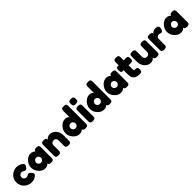

<svg xmlns="http://www.w3.org/2000/svg" viewBox="557 -2764 4760 4760"><g transform="rotate(-45 2937.0 -384.0)"><path d="M205 -264Q205 -306 234 -330Q262 -354 297 -354Q329 -354 348 -337Q382 -315 402 -315Q435 -315 471 -370Q492 -401 492 -428Q492 -453 466 -473Q459 -478 438 -492L422 -502Q406 -512 369 -523Q335 -533 295 -533Q200 -533 118 -467Q76 -434 51 -383Q25 -329 25 -266Q25 -202 51 -148Q76 -94 118 -62Q203 5 297 5Q381 5 437 -35Q492 -68 492 -106Q492 -129 469 -158Q425 -211 396 -211Q379 -211 352 -193Q324 -174 293 -174Q262 -174 233 -198Q205 -220 205 -264Z M899 -471Q891 -482 881 -492Q871 -502 842 -514Q814 -526 780 -526Q691 -526 617 -448Q542 -368 542 -265Q542 -161 616 -81Q689 -2 777 -2Q862 -2 900 -55Q903 -29 922 -16Q941 -2 995 -2Q1049 -2 1063 -28Q1071 -43 1072 -55Q1073 -62 1073 -89V-439Q1073 -466 1072 -474Q1070 -485 1063 -500Q1055 -515 1036 -521Q1017 -527 978 -527Q905 -527 899 -471ZM742 -324Q766 -352 806 -352Q845 -352 869 -324Q892 -295 892 -264Q892 -231 868 -204Q843 -177 806 -177Q769 -177 743 -204Q717 -230 717 -263Q717 -296 742 -324Z M1446 -527Q1406 -527 1371 -504Q1357 -496 1344 -483Q1329 -468 1326 -463Q1326 -488 1316 -504Q1302 -527 1241 -527Q1177 -527 1164 -502Q1157 -489 1155 -477Q1153 -461 1153 -443V-89Q1153 -69 1155 -55Q1157 -40 1163 -28Q1177 -1 1240 -1Q1303 -1 1317 -28Q1326 -44 1327 -54Q1328 -61 1328 -88V-265Q1328 -304 1353 -328Q1377 -352 1417 -352Q1455 -352 1480 -329Q1503 -306 1503 -265V-89Q1503 -54 1509 -38Q1519 -1 1591 -1Q1655 -1 1669 -28Q1676 -41 1678 -54Q1679 -61 1679 -88V-264Q1679 -374 1613 -451Q1546 -527 1446 -527Z M2113 -747Q2106 -732 2104 -721Q2102 -705 2102 -686V-476Q2061 -526 1987 -526Q1897 -526 1824 -447Q1749 -368 1749 -264Q1749 -160 1823 -81Q1896 -2 1987 -2Q2062 -2 2104 -50Q2111 -1 2182 -1Q2251 -1 2266 -28Q2275 -44 2276 -54Q2277 -61 2277 -88V-685Q2277 -712 2276 -720Q2274 -731 2267 -746Q2259 -761 2240 -767Q2221 -773 2190 -773Q2159 -773 2139 -767Q2121 -761 2113 -747ZM1950 -203Q1924 -231 1924 -263Q1924 -296 1948 -324Q1972 -351 2012 -351Q2052 -351 2076 -323Q2099 -294 2099 -263Q2099 -230 2075 -203Q2049 -176 2013 -176Q1975 -176 1950 -203Z M2357 -88Q2357 -67 2359 -53Q2361 -39 2367 -27Q2381 0 2444 0Q2507 0 2521 -26Q2530 -44 2531 -53Q2532 -60 2532 -87V-437Q2532 -459 2531 -466Q2529 -496 2513 -509Q2493 -526 2445 -526Q2381 -526 2367 -500Q2361 -488 2359 -474Q2357 -458 2357 -439ZM2522 -625Q2529 -638 2531 -651Q2532 -658 2532 -685Q2532 -712 2531 -720Q2530 -728 2521 -746Q2507 -773 2445 -773Q2381 -773 2367 -746Q2361 -735 2359 -721Q2357 -705 2357 -686Q2357 -666 2359 -652Q2361 -640 2368 -625Q2376 -610 2394 -604Q2413 -598 2445 -598Q2475 -598 2495 -604Q2515 -610 2522 -625Z M2966 -747Q2959 -732 2957 -721Q2955 -705 2955 -686V-476Q2914 -526 2840 -526Q2750 -526 2677 -447Q2602 -368 2602 -264Q2602 -160 2676 -81Q2749 -2 2840 -2Q2915 -2 2957 -50Q2964 -1 3035 -1Q3104 -1 3119 -28Q3128 -44 3129 -54Q3130 -61 3130 -88V-685Q3130 -712 3129 -720Q3127 -731 3120 -746Q3112 -761 3093 -767Q3074 -773 3043 -773Q3012 -773 2992 -767Q2974 -761 2966 -747ZM2803 -203Q2777 -231 2777 -263Q2777 -296 2801 -324Q2825 -351 2865 -351Q2905 -351 2929 -323Q2952 -294 2952 -263Q2952 -230 2928 -203Q2902 -176 2866 -176Q2828 -176 2803 -203Z M3552 -471Q3544 -482 3534 -492Q3524 -502 3495 -514Q3467 -526 3433 -526Q3344 -526 3270 -448Q3195 -368 3195 -265Q3195 -161 3269 -81Q3342 -2 3430 -2Q3515 -2 3553 -55Q3556 -29 3575 -16Q3594 -2 3648 -2Q3702 -2 3716 -28Q3724 -43 3725 -55Q3726 -62 3726 -89V-439Q3726 -466 3725 -474Q3723 -485 3716 -500Q3708 -515 3689 -521Q3670 -527 3631 -527Q3558 -527 3552 -471ZM3395 -324Q3419 -352 3459 -352Q3498 -352 3522 -324Q3545 -295 3545 -264Q3545 -231 3521 -204Q3496 -177 3459 -177Q3422 -177 3396 -204Q3370 -230 3370 -263Q3370 -296 3395 -324Z M4112 -350Q4131 -350 4147 -352Q4161 -354 4173 -360Q4200 -374 4200 -437Q4200 -500 4174 -514Q4156 -523 4148 -524Q4140 -525 4114 -525Q4086 -525 4047 -521V-619Q4047 -652 4042 -670Q4029 -707 3961 -707Q3897 -707 3884 -682Q3876 -668 3875 -658Q3873 -644 3873 -624V-521L3840 -525Q3816 -525 3800 -512Q3791 -504 3786 -486Q3781 -464 3781 -426Q3781 -385 3796 -368Q3810 -351 3832 -351Q3854 -351 3873 -354V-206Q3873 -94 3927 -47Q3982 0 4085 0Q4103 0 4119 -2Q4133 -4 4145 -10Q4173 -23 4173 -87Q4173 -140 4150 -154Q4134 -163 4124 -164Q4115 -165 4088 -165Q4064 -165 4056 -177Q4047 -189 4047 -216V-354Z M4489 -2Q4529 -2 4563 -24Q4578 -34 4590 -46Q4605 -61 4608 -66Q4608 -41 4618 -25Q4631 -1 4693 -1Q4755 -1 4770 -27Q4779 -43 4780 -53Q4781 -60 4781 -86V-440Q4781 -467 4780 -475Q4778 -486 4771 -501Q4757 -528 4694 -528Q4631 -528 4617 -502Q4610 -487 4608 -476Q4606 -460 4606 -441V-264Q4606 -225 4582 -201Q4557 -177 4518 -177Q4478 -177 4455 -200Q4431 -223 4431 -264V-439Q4431 -474 4425 -490Q4413 -528 4343 -528Q4279 -528 4265 -501Q4259 -489 4257 -475Q4255 -461 4255 -440V-265Q4255 -155 4322 -79Q4388 -2 4489 -2Z M5219 -521Q5198 -527 5184 -530Q5162 -532 5145 -532Q5122 -532 5090 -515Q5059 -499 5050 -488Q5038 -476 5035 -471Q5035 -487 5024 -504Q5009 -527 4949 -527Q4885 -527 4871 -500Q4865 -489 4863 -475Q4861 -459 4861 -440V-89V-60Q4863 -30 4879 -17Q4901 0 4948 0Q5011 0 5026 -26Q5035 -44 5036 -53Q5037 -60 5037 -87V-297Q5037 -324 5061 -343Q5083 -362 5111 -362Q5137 -362 5155 -354Q5173 -346 5189 -346Q5224 -346 5244 -384Q5263 -421 5263 -454Q5263 -486 5251 -501Q5236 -516 5219 -521Z M5660 -471Q5652 -482 5642 -492Q5632 -502 5603 -514Q5575 -526 5541 -526Q5452 -526 5378 -448Q5303 -368 5303 -265Q5303 -161 5377 -81Q5450 -2 5538 -2Q5623 -2 5661 -55Q5664 -29 5683 -16Q5702 -2 5756 -2Q5810 -2 5824 -28Q5832 -43 5833 -55Q5834 -62 5834 -89V-439Q5834 -466 5833 -474Q5831 -485 5824 -500Q5816 -515 5797 -521Q5778 -527 5739 -527Q5666 -527 5660 -471ZM5503 -324Q5527 -352 5567 -352Q5606 -352 5630 -324Q5653 -295 5653 -264Q5653 -231 5629 -204Q5604 -177 5567 -177Q5530 -177 5504 -204Q5478 -230 5478 -263Q5478 -296 5503 -324Z"/></g></svg>

Font: FredokaOneMacrons
Style: Regular
Weight: 500
Designer: ""
Foundry: ""
Version: ""